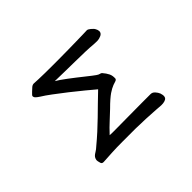

<svg xmlns="http://www.w3.org/2000/svg" viewBox="-125 -929 1251 1251"><g transform="rotate(-45 500.0 -303.5)"><path d="M237.3 36.1Q229.5 37.1 222.7 35.2Q215.8 33.2 212.9 25.4Q210 17.6 208 5.9Q206.1 -5.9 207 -5.9Q210 -20.5 215.3 -27.3Q220.7 -34.2 228 -39.6Q235.4 -44.9 245.1 -50.8Q254.9 -56.6 267.6 -68.4Q307.6 -101.6 341.8 -132.8Q376 -164.1 408.7 -195.8Q441.4 -227.5 473.6 -259.3Q505.9 -291 541 -324.2Q516.6 -344.7 476.1 -378.4Q435.5 -412.1 391.1 -446.8Q346.7 -481.4 306.2 -511.7Q265.6 -542 241.2 -556.6Q224.6 -567.4 215.8 -575.7Q207 -584 207 -594.7Q207 -598.6 213.4 -605Q219.7 -611.3 226.6 -618.2Q238.3 -629.9 249 -638.7Q259.8 -647.5 271.5 -647.5Q285.2 -646.5 312.5 -645.5Q339.8 -644.5 372.1 -644Q404.3 -643.6 437.5 -643.6Q470.7 -643.6 495.1 -643.6Q541 -643.6 588.4 -644.5Q635.7 -645.5 673.8 -646Q711.9 -646.5 736.3 -647.5Q760.7 -648.4 761.7 -648.4Q765.6 -648.4 772 -645Q778.3 -641.6 784.7 -636.2Q791 -630.9 797.4 -624.5Q803.7 -618.2 806.6 -612.3Q813.5 -600.6 814.5 -588.4Q815.4 -576.2 807.1 -567.4Q798.8 -558.6 779.8 -553.7Q760.7 -548.8 728.5 -551.8Q699.2 -554.7 655.8 -556.2Q612.3 -557.6 564 -558.1Q515.6 -558.6 466.8 -559.6Q418 -560.5 378.9 -561.5Q389.6 -555.7 408.2 -543Q426.8 -530.3 448.7 -513.7Q470.7 -497.1 494.1 -479Q517.6 -460.9 538.1 -444.3Q558.6 -427.7 574.7 -415.5Q590.8 -403.3 597.7 -398.4Q611.3 -388.7 620.1 -387.2Q628.9 -385.7 633.8 -380.9Q653.3 -358.4 662.6 -338.9Q671.9 -319.3 669.9 -293Q667 -284.2 654.3 -280.8Q641.6 -277.3 631.8 -273.4Q620.1 -268.6 608.9 -262.7Q597.7 -256.8 583.5 -247.1Q569.3 -237.3 550.8 -221.2Q532.2 -205.1 506.8 -179.7Q476.6 -150.4 447.8 -124.5Q418.9 -98.6 382.8 -59.6Q393.6 -58.6 405.8 -58.6Q418 -58.6 432.6 -58.6Q497.1 -58.6 556.2 -59.6Q615.2 -60.5 682.6 -60.5H760.7Q777.3 -60.5 790 -46.4Q802.7 -32.2 808.6 -17.6Q821.3 20.5 800.8 32.2Q780.3 43.9 739.3 39.1L712.9 37.1Q671.9 34.2 627 32.2Q582 30.3 534.2 29.3H410.2Q356.4 29.3 312.5 31.7Q268.6 34.2 237.3 36.1Z"/></g></svg>

Font: JasonHandwriting1
Style: Regular
Weight: 400
Version: Version 1.48.20